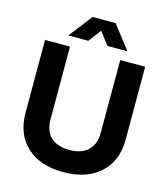

<svg xmlns="http://www.w3.org/2000/svg" viewBox="-134 -1040 1004 1152"><g transform="rotate(15 368.0 -463.5)"><path d="M367 9Q221 9 139 -68Q57 -145 57 -277V-729H212V-278Q212 -205 252.5 -167Q293 -129 368 -129Q444 -129 484 -168Q524 -207 524 -278V-729H679V-277Q679 -143 595 -67Q511 9 367 9ZM185 -791 297 -936H440L552 -791H428L368 -870L309 -791Z"/></g></svg>

Font: Mona Sans
Style: Bold
Weight: 700
Designer: Deni Anggara
Foundry: GitHub
Version: Version 2.000;Glyphs 3.2.3 (3260)